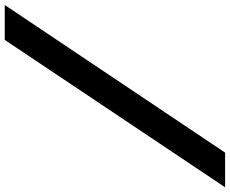

<svg xmlns="http://www.w3.org/2000/svg" viewBox="-268 -642 949 792"><g transform="rotate(90 206.0 -245.5)"><path d="M-170 209 439 -700H582L-26 209Z"/></g></svg>

Font: Red Hat Display
Style: Bold Italic
Weight: 700
Italic angle: -12°
Designer: Pentagram, MCKL
Foundry: Pentagram, MCKL
Version: Version 1.023; ttfautohint (v1.8.3)